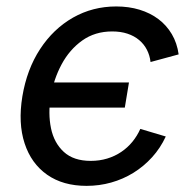

<svg xmlns="http://www.w3.org/2000/svg" viewBox="-20 -573 611 604"><path d="M252.4 11.7Q178.2 11.7 128.2 -23.4Q78.1 -58.6 57.4 -122.1Q36.6 -185.5 50.3 -269.5Q64.5 -355 106.2 -418.7Q147.9 -482.4 209.7 -517.6Q271.5 -552.7 345.7 -552.7Q385.3 -552.7 418.9 -542.5Q452.6 -532.2 478.3 -512.9Q503.9 -493.7 520.5 -465.6Q537.1 -437.5 542 -401.9L453.6 -377.9Q451.2 -398.9 442.1 -416.5Q433.1 -434.1 417.7 -447Q402.3 -460 381.1 -467Q359.9 -474.1 333 -474.1Q278.8 -474.1 238.8 -445.6Q198.7 -417 173.8 -370.6Q148.9 -324.2 139.6 -269.5Q130.9 -215.8 140.4 -169.7Q149.9 -123.5 180.7 -95.2Q211.4 -66.9 265.6 -66.9Q293 -66.9 317.1 -74.2Q341.3 -81.5 361.3 -95Q381.3 -108.4 396.5 -127Q411.6 -145.5 421.4 -167.5L501.5 -143.6Q484.4 -106.9 458.5 -78.4Q432.6 -49.8 399.9 -29.5Q367.2 -9.3 329.8 1.2Q292.5 11.7 252.4 11.7ZM120.1 -234.4 133.3 -313.5H385.7L372.6 -234.4Z"/></svg>

Font: Inter
Style: Italic
Weight: 400
Italic angle: -9.3988°
Designer: Rasmus Andersson
Foundry: rsms
Version: Version 4.001;git-66647c0bb